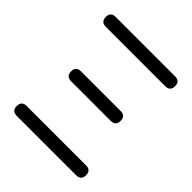

<svg xmlns="http://www.w3.org/2000/svg" viewBox="-163 -677 783 783"><g transform="rotate(45 228.0 -285.5)"><path d="M428.2 -542.2Q428.2 -513.7 399.7 -513.7H57.1Q28.6 -513.7 28.6 -542.2Q28.6 -570.6 57.1 -570.6H399.7Q428.2 -570.6 428.2 -542.2ZM371.1 -285.2Q371.1 -256.6 342.5 -256.6H114Q85.4 -256.6 85.4 -285.2Q85.4 -313.7 114 -313.7H342.5Q371.1 -313.7 371.1 -285.2ZM428.2 -28.6Q428.2 0 399.7 0H57.1Q28.6 0 28.6 -28.6Q28.6 -57.1 57.1 -57.1H399.7Q428.2 -57.1 428.2 -28.6Z"/></g></svg>

Font: EnergyBar
Style: Regular
Weight: 400
Italic angle: -10°
Version: 1.0 2000-03-28